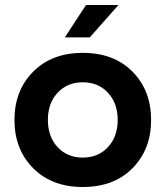

<svg xmlns="http://www.w3.org/2000/svg" viewBox="-20 -740 664 770"><path d="M312 -108Q374 -108 413 -150Q452 -192 452 -259Q452 -326 413 -368Q374 -410 312 -410Q250 -410 211 -368Q172 -326 172 -259Q172 -192 211 -150Q250 -108 312 -108ZM312 10Q188 10 113 -65.5Q38 -141 38 -259Q38 -377 113 -452.5Q188 -528 312 -528Q437 -528 511.5 -452.5Q586 -377 586 -259Q586 -141 511.5 -65.5Q437 10 312 10ZM340 -590H240L325 -720H455Z"/></svg>

Font: YamahaIndonesia935. App
Style: Bold
Weight: 700
Designer: Dalton Maag Ltd
Foundry: Dalton Maag Ltd
Version: Version 1.002; January 01, 2024; Regular/Italic